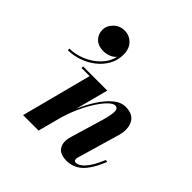

<svg xmlns="http://www.w3.org/2000/svg" viewBox="-201 -964 1149 1149"><g transform="rotate(45 373.5 -389.0)"><path d="M262 -446.5H193.5V-460H398L343 -251Q367 -307.5 398.8 -357.2Q430.5 -407 467.8 -438.2Q505 -469.5 545 -469.5Q607.5 -469.5 630.2 -426.5Q653 -383.5 634.5 -319.5L558 -57.5Q554.5 -47 554.5 -38.5Q554.5 -21.5 569 -21.5Q597.5 -21.5 626.8 -55.5Q656 -89.5 686 -161L699.5 -157Q662.5 -66.5 620.5 -28.2Q578.5 10 521.5 10Q477.5 10 455.5 -10.5Q433.5 -31 433.5 -67Q433.5 -78 436 -90.8Q438.5 -103.5 441.5 -113L501.5 -314.5Q518.5 -373 518.5 -402Q518.5 -431 494.5 -431Q478.5 -431 455.2 -409Q432 -387 406.2 -348.2Q380.5 -309.5 356.8 -258.5Q333 -207.5 316 -149.5L276.5 0H145.5ZM120 -696Q120 -732 148.5 -760Q177 -788 217 -788Q257.5 -788 286.2 -759.8Q315 -731.5 315 -681Q315 -633 292.8 -593.2Q270.5 -553.5 233.5 -524.5Q196.5 -495.5 151.2 -479.8Q106 -464 60 -464V-477.5Q109.5 -477.5 159.8 -498.2Q210 -519 247.5 -556.5Q285 -594 296.5 -644Q282 -627 259.2 -618.5Q236.5 -610 215 -610Q169.5 -610 144.8 -635Q120 -660 120 -696Z"/></g></svg>

Font: Bodoni* 16pt
Style: Bold Italic
Weight: 700
Italic angle: -13°
Version: Version 2.3